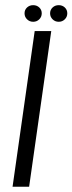

<svg xmlns="http://www.w3.org/2000/svg" viewBox="-20 -709 275 729"><path d="M27.7 0 111.7 -591H174.6L90.6 0ZM106 -626.3Q92.2 -626.3 82.7 -635.7Q73.2 -645 73.2 -658.4Q73.2 -671.7 82.7 -680.6Q92.2 -689.4 106 -689.4Q119.7 -689.4 129.1 -680.6Q138.5 -671.7 138.5 -658.4Q138.5 -645 129.1 -635.7Q119.7 -626.3 106 -626.3ZM203 -626.3Q189.2 -626.3 179.7 -635.7Q170.2 -645 170.2 -658.4Q170.2 -671.7 179.7 -680.6Q189.2 -689.4 203 -689.4Q216.7 -689.4 226.1 -680.6Q235.5 -671.7 235.5 -658.4Q235.5 -645 226.1 -635.7Q216.7 -626.3 203 -626.3Z"/></svg>

Font: Alumni Sans SC Thin
Style: Italic
Weight: 100
Italic angle: -8°
Designer: Robert E. Leuschke
Foundry: Robert E. Leuschke
Version: Version 1.016